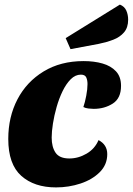

<svg xmlns="http://www.w3.org/2000/svg" viewBox="-20 -796 578 836"><path d="M224 20Q129 20 72.5 -30.5Q16 -81 16 -191Q16 -287 56 -363.5Q96 -440 170 -485Q244 -530 344 -530Q390 -530 426.5 -519.5Q463 -509 485 -485.5Q507 -462 507 -422Q507 -368 471 -345Q435 -322 388 -322Q379 -322 365.5 -323.5Q352 -325 343 -330Q350 -350 355.5 -379Q361 -408 361 -430Q361 -447 355.5 -459Q350 -471 332 -471Q308 -471 288 -451Q268 -431 252.5 -399Q237 -367 226.5 -330Q216 -293 210.5 -258Q205 -223 205 -197Q205 -156 222 -131Q239 -106 282 -106Q321 -106 357 -127Q393 -148 409 -186Q447 -166 447 -125Q447 -79 414.5 -46.5Q382 -14 331 3Q280 20 224 20ZM287 -582 266 -630 502 -776Q522 -768 530 -750Q538 -732 538 -710Q538 -676 520 -655Q502 -634 473 -623Q444 -612 410 -605Z"/></svg>

Font: Sansita Swashed ExtraBold
Style: Regular
Weight: 800
Designer: Pablo Cosgaya
Foundry: Omnibus-Type
Version: Version 1.003; ttfautohint (v1.8.3)